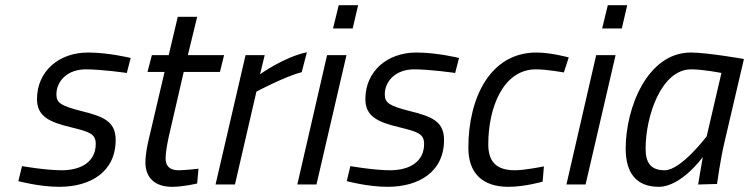

<svg xmlns="http://www.w3.org/2000/svg" viewBox="-20 -713 2895 742"><path d="M485 -489C485 -489 400 -510 320 -510C208 -510 123 -438 123 -330C123 -263 171 -241 255 -221C323 -204 350 -197 350 -157C350 -88 294 -55 218 -55C157 -55 65 -71 65 -71L51 -13C51 -13 132 9 209 9C330 9 427 -49 427 -172C427 -245 379 -263 290 -285C217 -304 198 -315 198 -348C198 -400 241 -445 311 -445C375 -445 470 -431 470 -431L485 -489Z M846 -500H706L742 -648H667L632 -500H567L550 -435H616L558 -188C550 -156 542 -117 542 -85C542 -26 579 9 645 9C690 9 742 -4 742 -4L747 -61C747 -61 696 -55 670 -55C634 -55 620 -73 620 -101C620 -123 626 -156 632 -184L690 -435H830Z M888 0 971 -359C971 -359 1082 -418 1146 -434L1166 -511C1078 -493 985 -426 985 -426L1003 -500H929L813 0Z M1343 -603 1364 -693H1289L1267 -603ZM1203 0 1319 -500H1244L1129 0Z M1754 -489C1754 -489 1669 -510 1589 -510C1477 -510 1392 -438 1392 -330C1392 -263 1440 -241 1524 -221C1592 -204 1619 -197 1619 -157C1619 -88 1563 -55 1487 -55C1426 -55 1334 -71 1334 -71L1320 -13C1320 -13 1401 9 1478 9C1599 9 1696 -49 1696 -172C1696 -245 1648 -263 1559 -285C1486 -304 1467 -315 1467 -348C1467 -400 1510 -445 1580 -445C1644 -445 1739 -431 1739 -431L1754 -489Z M2053 -510C1874 -510 1790 -334 1790 -142C1790 -45 1843 9 1945 9C2008 9 2077 -11 2077 -11L2082 -70C2082 -70 2009 -55 1970 -55C1895 -55 1867 -91 1867 -156C1867 -296 1924 -445 2051 -445C2094 -445 2159 -433 2159 -433L2178 -491C2178 -491 2110 -510 2053 -510Z M2383 -603 2404 -693H2329L2307 -603ZM2243 0 2359 -500H2284L2169 0Z M2651 -445C2698 -445 2768 -431 2768 -431L2711 -186C2711 -186 2612 -55 2549 -55C2493 -55 2475 -86 2475 -139C2475 -263 2535 -445 2651 -445ZM2526 9C2613 9 2696 -106 2696 -106C2692 -85 2678 0 2678 0L2751 -2C2751 -2 2764 -97 2779 -160L2855 -485C2855 -485 2713 -510 2650 -510C2481 -510 2398 -295 2398 -139C2398 -47 2437 9 2526 9Z"/></svg>

Font: RazerF5
Style: Italic
Weight: 400
Foundry: Razer Inc.
Version: Version 2